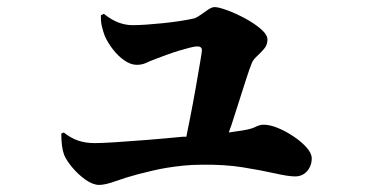

<svg xmlns="http://www.w3.org/2000/svg" viewBox="-20 -537 1040 542"><path d="M260 -15Q242 -15 221 -30Q200 -45 183.5 -65Q167 -85 161 -100Q153 -121 153 -160L160 -163Q180 -147 201 -140Q222 -133 247 -133Q266 -133 305.5 -135.5Q345 -138 395 -142Q445 -146 496 -151Q501 -151 506 -151Q511 -174 516 -201Q525 -246 532.5 -289Q540 -332 545 -361.5Q550 -391 550 -395Q550 -406 537 -406Q530 -406 516 -402.5Q502 -399 485.5 -394Q469 -389 452.5 -383Q436 -377 423 -372Q404 -365 392.5 -359.5Q381 -354 366 -354Q349 -354 331 -366.5Q313 -379 298.5 -398Q284 -417 276 -435Q271 -448 267.5 -463Q264 -478 265 -494L273 -498Q296 -480 315.5 -473Q335 -466 354 -466Q371 -466 393 -467.5Q415 -469 439.5 -471.5Q464 -474 487 -477.5Q510 -481 528 -485Q535 -487 545.5 -494.5Q556 -502 567 -509.5Q578 -517 586 -517Q597 -517 621.5 -508Q646 -499 672 -485Q698 -471 716.5 -455Q735 -439 735 -425Q735 -410 725 -398.5Q715 -387 704.5 -377.5Q694 -368 690 -357Q684 -342 675 -314Q666 -286 655 -251.5Q644 -217 633 -183Q629 -173 626 -163Q638 -165 646 -166Q686 -171 699.5 -178Q713 -185 724 -185Q742 -185 765 -175.5Q788 -166 810 -151Q832 -136 846 -120Q860 -104 860 -90Q860 -69 847 -54Q834 -39 813 -39Q794 -39 756.5 -47.5Q719 -56 666.5 -64.5Q614 -73 549 -72Q522 -72 498 -69.5Q474 -67 452 -63.5Q430 -60 409.5 -55Q389 -50 369 -45Q335 -36 306 -25.5Q277 -15 260 -15Z"/></svg>

Font: Noto Serif HK ExtraLight Black
Style: Regular
Weight: 900
Version: Version 2.002-H1;hotconv 1.1.0;makeotfexe 2.6.0